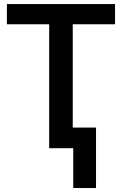

<svg xmlns="http://www.w3.org/2000/svg" viewBox="-20 -734 605 951"><path d="M342.8 197.3V0H223.6V-613.8H14.2V-713.9H549.8V-613.8H340.3V-102.1H455.6V197.3Z"/></svg>

Font: Open Sans SemiBold
Style: Regular
Weight: 600
Designer: Monotype Design Team
Foundry: Monotype Imaging Inc.
Version: Version 3.003; ttfautohint (v1.8.4)